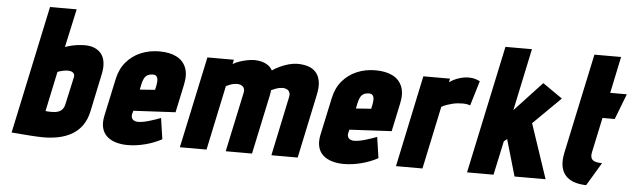

<svg xmlns="http://www.w3.org/2000/svg" viewBox="-46 -867 3458 1047"><g transform="rotate(5 1682.5 -343.5)"><path d="M290 -490 336 -700H190L41 0Q59 1 76.5 2.5Q94 4 111.5 5.5Q129 7 146 8Q163 9 180.5 10Q198 11 216 11Q259 11 298 3Q337 -5 370 -23.5Q403 -42 426.5 -74.5Q450 -107 460 -156L503 -360Q511 -398 506.5 -426.5Q502 -455 487 -473Q472 -491 449.5 -500Q427 -509 399 -509Q380 -509 362.5 -507Q345 -505 328 -501Q311 -497 290 -490ZM215 -133 261 -350Q265 -353 273.5 -355.5Q282 -358 294 -360.5Q306 -363 319 -363Q325 -363 332 -361.5Q339 -360 344.5 -356Q350 -352 352.5 -345.5Q355 -339 353 -330L321 -185Q319 -173 314.5 -163Q310 -153 302 -146Q294 -139 281.5 -135Q269 -131 248 -131Q245 -131 239.5 -131Q234 -131 228 -131.5Q222 -132 218.5 -132.5Q215 -133 215 -133Z M687 -158 692 -176 922 -188 955 -343Q967 -399 951.5 -436.5Q936 -474 898.5 -492.5Q861 -511 806 -511Q751 -511 704.5 -491.5Q658 -472 625.5 -434Q593 -396 581 -340L537 -135Q529 -97 536 -69Q543 -41 562.5 -23Q582 -5 611.5 4Q641 13 677 13Q724 13 773.5 0Q823 -13 863 -35L846 -150Q818 -139 782.5 -128.5Q747 -118 723 -118Q712 -118 704.5 -121Q697 -124 692.5 -129Q688 -134 686.5 -141.5Q685 -149 687 -158ZM805 -323 800 -300 717 -294 723 -324Q727 -342 733 -354.5Q739 -367 749.5 -374Q760 -381 778 -382Q795 -383 801.5 -374Q808 -365 808 -351.5Q808 -338 805 -323Z M1532 -327 1463 0H1607L1680 -345Q1691 -393 1685 -425Q1679 -457 1661 -475.5Q1643 -494 1617.5 -501.5Q1592 -509 1562 -509Q1540 -509 1515.5 -502.5Q1491 -496 1467.5 -485Q1444 -474 1425 -461Q1415 -479 1399 -489.5Q1383 -500 1364.5 -504.5Q1346 -509 1325 -509Q1310 -509 1288.5 -505Q1267 -501 1246 -494Q1225 -487 1209 -477L1214 -501H1069L962 0H1108L1183 -354Q1193 -359 1203.5 -363Q1214 -367 1224 -369Q1234 -371 1243 -371Q1254 -371 1262 -368Q1270 -365 1275.5 -359.5Q1281 -354 1283 -346Q1285 -338 1283 -328L1213 0H1357L1427 -329Q1428 -335 1429 -341.5Q1430 -348 1430 -353Q1440 -358 1452 -362.5Q1464 -367 1474.5 -369Q1485 -371 1492 -371Q1502 -371 1510.5 -368Q1519 -365 1524.5 -359.5Q1530 -354 1532 -345.5Q1534 -337 1532 -327Z M1870 -158 1875 -176 2105 -188 2138 -343Q2150 -399 2134.5 -436.5Q2119 -474 2081.5 -492.5Q2044 -511 1989 -511Q1934 -511 1887.5 -491.5Q1841 -472 1808.5 -434Q1776 -396 1764 -340L1720 -135Q1712 -97 1719 -69Q1726 -41 1745.5 -23Q1765 -5 1794.5 4Q1824 13 1860 13Q1907 13 1956.5 0Q2006 -13 2046 -35L2029 -150Q2001 -139 1965.5 -128.5Q1930 -118 1906 -118Q1895 -118 1887.5 -121Q1880 -124 1875.5 -129Q1871 -134 1869.5 -141.5Q1868 -149 1870 -158ZM1988 -323 1983 -300 1900 -294 1906 -324Q1910 -342 1916 -354.5Q1922 -367 1932.5 -374Q1943 -381 1961 -382Q1978 -383 1984.5 -374Q1991 -365 1991 -351.5Q1991 -338 1988 -323Z M2519 -365 2560 -501Q2549 -507 2533.5 -511.5Q2518 -516 2499 -516Q2473 -516 2445 -507Q2417 -498 2393 -481L2397 -501H2251L2145 0H2290L2363 -344Q2378 -352 2392.5 -357Q2407 -362 2421 -365.5Q2435 -369 2449 -370.5Q2463 -372 2477 -372Q2499 -372 2509 -368.5Q2519 -365 2519 -365Z M2864 -298 3014 -446 2906 -521 2756 -360 2828 -700H2683L2534 0H2679L2719 -186L2736 -200L2794 0H2964Z M3203 -168 3244 -360H3311L3365 -500H3274L3316 -700H3170L3053 -151Q3037 -73 3071 -31Q3105 11 3187 13L3263 -114Q3240 -114 3225 -119Q3210 -124 3204.5 -135.5Q3199 -147 3203 -168Z"/></g></svg>

Font: Advent Pro ExtraBold
Style: Italic
Weight: 800
Italic angle: -12°
Version: Version 3.000